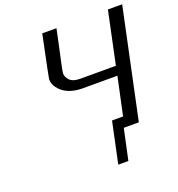

<svg xmlns="http://www.w3.org/2000/svg" viewBox="-155 -820 1056 1142"><g transform="rotate(-20 373.0 -249.5)"><path d="M185.1 -422.9Q185.1 -429.7 240.2 -693.8H330.1Q326.2 -671.9 312 -607.4Q297.9 -543 286.4 -489.5Q274.9 -436 274.9 -428.2Q274.9 -403.3 294.9 -383.1Q314.9 -362.8 358.9 -362.8H585.9L655.8 -693.8H746.1L599.1 0H503.9L461.9 194.8H397.9L453.1 -64.9H522.9L574.2 -304.2H355Q265.1 -304.2 216.8 -353Q185.1 -385.7 185.1 -422.9Z"/></g></svg>

Font: CMU Sans Serif
Style: Oblique
Weight: 500
Italic angle: -12°
Version: Version 0.7.0